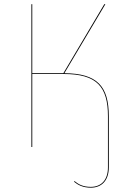

<svg xmlns="http://www.w3.org/2000/svg" viewBox="-20 -700 616 913"><path d="M286.1 -351.9 481.1 -680.1H475.9L281.3 -351.9H133.4V-680.1H129.3V-0.9H133.4V-348.1H283.1C439.9 -348.1 493.3 -288.3 493.3 -147V95.8C493.3 157.4 460.2 188.6 411.9 188.6C375.1 188.6 353.1 176.7 334.1 160.9L332.1 164.3C350.2 179.3 373.7 192.5 411.9 192.5C462.6 192.5 497.4 159.2 497.4 95.9V-147.1C497.4 -289.8 442.5 -351.1 286.1 -351.9Z"/></svg>

Font: Fira Sans Four
Style: Regular
Weight: 100
Designer: Carrois Corporate & Edenspiekermann AG
Foundry: Carrois Corporate GbR & Edenspiekermann AG
Version: Version 4.203;PS 004.203;hotconv 1.0.88;makeotf.lib2.5.64775